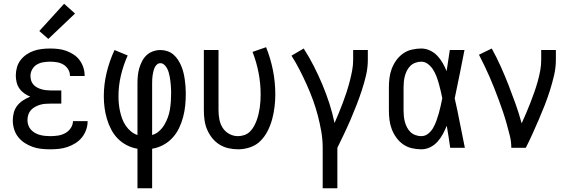

<svg xmlns="http://www.w3.org/2000/svg" viewBox="-20 -786 3040 1021"><path d="M247 8Q224 8 200 5.5Q176 3 153.5 -5Q131 -13 111 -26Q91 -39 76.5 -57.5Q62 -76 55 -99Q48 -122 48 -146Q48 -167 53.5 -187.5Q59 -208 72 -224.5Q85 -241 103 -252.5Q121 -264 141 -272Q124 -279 109 -289.5Q94 -300 83.5 -315Q73 -330 68.5 -348Q64 -366 64 -384Q64 -406 70 -427.5Q76 -449 89.5 -466.5Q103 -484 121.5 -496.5Q140 -509 160.5 -516Q181 -523 203 -525.5Q225 -528 247 -528Q269 -528 290.5 -525.5Q312 -523 332.5 -515.5Q353 -508 371.5 -496Q390 -484 403 -466.5Q416 -449 423 -428Q430 -407 430 -386Q430 -385 430 -384Q430 -383 430 -382H352Q352 -383 352 -383.5Q352 -384 352 -384Q352 -402 342 -418Q332 -434 316.5 -443Q301 -452 283 -455Q265 -458 247 -458Q229 -458 210.5 -455Q192 -452 176.5 -443Q161 -434 151.5 -417.5Q142 -401 142 -383Q142 -370 145.5 -358Q149 -346 157.5 -336.5Q166 -327 177 -321Q188 -315 200 -311.5Q212 -308 224.5 -306.5Q237 -305 250 -305H306V-235H250Q236 -235 221.5 -234Q207 -233 193.5 -229Q180 -225 167 -218Q154 -211 144.5 -200.5Q135 -190 130.5 -176Q126 -162 126 -147Q126 -134 130.5 -120.5Q135 -107 144.5 -96.5Q154 -86 166.5 -79Q179 -72 192 -68.5Q205 -65 219 -63.5Q233 -62 247 -62Q268 -62 288 -65Q308 -68 326 -77.5Q344 -87 356 -104.5Q368 -122 368 -142Q368 -142 368 -142Q368 -142 368 -142H446Q446 -142 446 -141.5Q446 -141 446 -141Q446 -118 438 -95.5Q430 -73 415.5 -55Q401 -37 381 -24.5Q361 -12 339 -4.5Q317 3 294 5.5Q271 8 247 8ZM237 -579 189 -621 321 -766 379 -714Z M711 215V5Q681 0 654 -14Q627 -28 606 -49.5Q585 -71 571 -98Q557 -125 548.5 -154Q540 -183 536 -213Q532 -243 532 -274Q532 -337 547 -399.5Q562 -462 589 -520L659 -491Q636 -440 623 -385Q610 -330 610 -274Q610 -254 612 -233.5Q614 -213 618.5 -193Q623 -173 630 -154Q637 -135 648.5 -118Q660 -101 676 -87.5Q692 -74 711 -68V-343Q711 -363 713 -383.5Q715 -404 720.5 -423Q726 -442 735.5 -460.5Q745 -479 759.5 -492.5Q774 -506 793.5 -513Q813 -520 833 -520Q852 -520 870 -514Q888 -508 902 -496Q916 -484 926.5 -468Q937 -452 944 -435Q951 -418 955.5 -400Q960 -382 962.5 -363.5Q965 -345 966.5 -326.5Q968 -308 968 -289Q968 -257 965 -226Q962 -195 954 -164.5Q946 -134 932.5 -105.5Q919 -77 897.5 -53.5Q876 -30 848 -15Q820 0 789 5V215ZM789 -68Q810 -74 826.5 -89Q843 -104 854 -122.5Q865 -141 872.5 -161.5Q880 -182 883.5 -203.5Q887 -225 888.5 -247Q890 -269 890 -291Q890 -302 889.5 -313.5Q889 -325 888 -336Q887 -347 885.5 -358.5Q884 -370 882 -381Q880 -392 876.5 -403Q873 -414 867.5 -424Q862 -434 853 -442Q844 -450 833 -450Q822 -450 814 -442.5Q806 -435 802 -425.5Q798 -416 795.5 -405.5Q793 -395 791.5 -385Q790 -375 789.5 -364.5Q789 -354 789 -343Z M1246 8Q1220 8 1194 2Q1168 -4 1146 -18Q1124 -32 1107.5 -53Q1091 -74 1081 -98Q1071 -122 1067.5 -148Q1064 -174 1064 -200V-520H1142V-200Q1142 -176 1146.5 -151.5Q1151 -127 1164 -106.5Q1177 -86 1199 -74Q1221 -62 1245 -62Q1263 -62 1280 -68Q1297 -74 1309.5 -86.5Q1322 -99 1330.5 -114.5Q1339 -130 1345 -146.5Q1351 -163 1355 -180Q1359 -197 1361.5 -214.5Q1364 -232 1365 -249.5Q1366 -267 1366 -285Q1366 -342 1355 -399Q1344 -456 1323 -510L1395 -535Q1419 -475 1431.5 -412Q1444 -349 1444 -284Q1444 -251 1440 -218Q1436 -185 1427.5 -153Q1419 -121 1404 -91Q1389 -61 1366 -37.5Q1343 -14 1311 -3Q1279 8 1246 8Z M1696 215V0Q1696 -44 1688.5 -87Q1681 -130 1670 -172Q1659 -214 1644 -255Q1629 -296 1611 -336Q1593 -376 1573 -415Q1553 -454 1530 -490L1595 -528Q1624 -483 1648.5 -435Q1673 -387 1694 -337Q1715 -287 1731.5 -236Q1748 -185 1759 -132Q1771 -159 1782 -186Q1793 -213 1803.5 -240.5Q1814 -268 1823 -296Q1832 -324 1839.5 -352.5Q1847 -381 1852.5 -410Q1858 -439 1858 -468V-520H1936V-468Q1936 -426 1926.5 -385.5Q1917 -345 1904 -305.5Q1891 -266 1876 -227.5Q1861 -189 1844.5 -150.5Q1828 -112 1810 -74.5Q1792 -37 1774 0V215Z M2220 8Q2195 8 2169.5 2Q2144 -4 2123 -19Q2102 -34 2087 -55Q2072 -76 2063 -100Q2054 -124 2051 -149Q2048 -174 2048 -200V-320Q2048 -346 2051 -371Q2054 -396 2063 -420Q2072 -444 2087 -465Q2102 -486 2123 -501Q2144 -516 2169.5 -522Q2195 -528 2220 -528Q2244 -528 2266.5 -517.5Q2289 -507 2305.5 -489.5Q2322 -472 2334 -451Q2346 -430 2355 -408Q2359 -436 2363.5 -464Q2368 -492 2372 -520H2450Q2437 -456 2424.5 -391.5Q2412 -327 2398 -263Q2413 -198 2425.5 -132Q2438 -66 2452 0H2374Q2370 -29 2365.5 -58Q2361 -87 2356 -116V-118Q2347 -95 2335 -73Q2323 -51 2306.5 -32.5Q2290 -14 2267.5 -3Q2245 8 2220 8ZM2220 -62Q2241 -62 2257.5 -75.5Q2274 -89 2284 -107Q2294 -125 2301 -144.5Q2308 -164 2313.5 -183.5Q2319 -203 2323.5 -223.5Q2328 -244 2332 -264Q2328 -283 2323.5 -302.5Q2319 -322 2313.5 -341.5Q2308 -361 2301 -379.5Q2294 -398 2283.5 -415Q2273 -432 2256.5 -445Q2240 -458 2220 -458Q2205 -458 2189.5 -452.5Q2174 -447 2163 -436.5Q2152 -426 2144.5 -411.5Q2137 -397 2133 -382Q2129 -367 2127.5 -351.5Q2126 -336 2126 -320V-200Q2126 -184 2127.5 -168.5Q2129 -153 2133 -138Q2137 -123 2144.5 -108.5Q2152 -94 2163 -83.5Q2174 -73 2189.5 -67.5Q2205 -62 2220 -62Z M2699 0Q2699 -33 2691 -65Q2683 -97 2674 -129Q2665 -161 2654.5 -192Q2644 -223 2632.5 -254Q2621 -285 2609 -315.5Q2597 -346 2584 -376Q2571 -406 2556.5 -436Q2542 -466 2527 -495L2595 -528Q2621 -481 2643 -432Q2665 -383 2684.5 -333Q2704 -283 2722 -232.5Q2740 -182 2754 -130Q2766 -157 2778 -184.5Q2790 -212 2800.5 -239.5Q2811 -267 2821 -295Q2831 -323 2839 -351.5Q2847 -380 2852.5 -409Q2858 -438 2858 -468V-520H2936V-468Q2936 -427 2926.5 -386Q2917 -345 2904.5 -305.5Q2892 -266 2877 -227.5Q2862 -189 2845.5 -151Q2829 -113 2812 -75Q2795 -37 2776 0Z"/></svg>

Font: Iosevka SS04
Style: Regular
Weight: 400
Monospace: yes
Designer: Belleve Invis
Foundry: Belleve Invis
Version: Version 19.0.0; ttfautohint (v1.8.4)